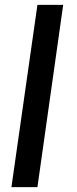

<svg xmlns="http://www.w3.org/2000/svg" viewBox="-20 -770 316 790"><path d="M27 0 134 -750H240L134 0Z"/></svg>

Font: Oakes Grotesk Medium
Style: Italic
Weight: 500
Italic angle: -8°
Designer: Samuel Oakes
Foundry: Samuel Oakes
Version: Version 1.000;PS 001.000;hotconv 1.0.88;makeotf.lib2.5.64775